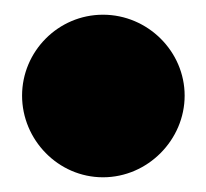

<svg xmlns="http://www.w3.org/2000/svg" viewBox="-20 -435 280 261"><path d="M120 -415C59 -415 10 -365 10 -305C10 -245 59 -194 120 -194C181 -194 231 -245 231 -305C231 -365 181 -415 120 -415Z"/></svg>

Font: Fira Sans Ultra
Style: Regular
Weight: 950
Designer: Carrois Corporate & Edenspiekermann AG
Foundry: Carrois Corporate GbR & Edenspiekermann AG
Version: Version 4.203;PS 004.203;hotconv 1.0.88;makeotf.lib2.5.64775